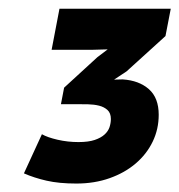

<svg xmlns="http://www.w3.org/2000/svg" viewBox="-20 -777 414 443"><path d="M161.1 -449.2Q184.1 -449.2 198.5 -454.1Q212.9 -459 221.2 -466.6Q229.5 -474.1 232.7 -483.6Q235.8 -493.2 235.8 -502.4Q235.8 -516.1 228 -523.2Q220.2 -530.3 208.5 -533.2Q196.8 -536.1 182.6 -536.4Q168.5 -536.6 156.2 -536.6H120.6L127.9 -574.7L204.6 -645L228.5 -663.1L192.9 -662.1H99.1L117.2 -756.8H374L361.8 -693.8L272 -612.3L243.2 -593.3L263.2 -593.8Q300.8 -591.3 323.5 -571.3Q346.2 -551.3 346.2 -512.2Q346.2 -479 332.3 -450.2Q318.4 -421.4 293.2 -399.9Q268.1 -378.4 233.2 -366Q198.2 -353.5 156.2 -353.5Q116.2 -353.5 87.4 -360.1Q58.6 -366.7 35.2 -377L76.7 -467.3Q89.4 -460 112.8 -454.6Q136.2 -449.2 161.1 -449.2Z"/></svg>

Font: PT Astra Sans
Style: Bold Italic
Weight: 700
Italic angle: -16°
Designer: A.Korolkova, I. Chaeva
Foundry: ParaType Ltd
Version: Version 1.002W